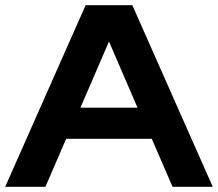

<svg xmlns="http://www.w3.org/2000/svg" viewBox="-20 -720 840 740"><path d="M645 0 565 -185H235L155 0H0L310 -700H490L800 0ZM400 -560 290 -305H510Z"/></svg>

Font: Squares Bold
Style: Regular
Weight: 400
Designer: Typetype
Foundry: Typetype
Version: Version 001.000